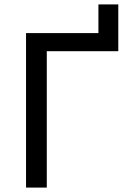

<svg xmlns="http://www.w3.org/2000/svg" viewBox="-20 -850 570 870"><path d="M98 -700H426V-830H516V-618H192V0H98Z"/></svg>

Font: Golos UI VF
Style: Regular
Weight: 400
Designer: A.Korolkova, Vitaly Kuzmin
Foundry: ParaType Ltd
Version: Version 2.000